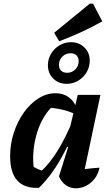

<svg xmlns="http://www.w3.org/2000/svg" viewBox="-20 -1014 596 1042"><path d="M192 5Q116 10 75.5 -32.5Q35 -75 35 -167Q35 -233 55 -294Q75 -355 109.5 -403.5Q144 -452 188.5 -480Q233 -508 282 -508Q322 -508 351.5 -487.5Q381 -467 395 -429L394 -392Q325 -426 229 -431L274 -445Q244 -420 220 -381Q196 -342 181.5 -295Q167 -248 162 -197.5Q157 -147 164 -97L150 -116Q167 -105 185 -96.5Q203 -88 223 -85L201 -82Q250 -127 293.5 -197.5Q337 -268 377 -366L399 -344Q357 -234 307.5 -147.5Q258 -61 192 5ZM426 -31 402 -92Q430 -95 459.5 -98.5Q489 -102 520 -104Q513 -69 493.5 -44Q474 -19 447 -5.5Q420 8 392 8Q362 8 338 -8.5Q314 -25 300 -57L350 -216L336 -222L402 -499H525ZM342 -559Q298 -559 269 -587.5Q240 -616 240 -660Q240 -693 257 -722Q274 -751 303 -768Q332 -785 365 -785Q409 -785 438 -756.5Q467 -728 467 -686Q467 -651 450.5 -622.5Q434 -594 405 -576.5Q376 -559 342 -559ZM345 -619Q371 -619 389 -637.5Q407 -656 407 -682Q407 -702 395 -713.5Q383 -725 362 -725Q337 -725 318.5 -707Q300 -689 300 -662Q300 -642 311.5 -630.5Q323 -619 345 -619ZM301 -790 274 -836 467 -994H485L535 -898Q478 -866 420 -839.5Q362 -813 301 -790Z"/></svg>

Font: Piazzolla Thin ExtraBold
Style: Italic
Weight: 800
Italic angle: -11.3°
Version: Version 2.005